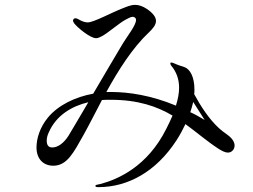

<svg xmlns="http://www.w3.org/2000/svg" viewBox="-20 -761 1040 789"><path d="M916 -206C897 -220 891 -224 879 -235C839 -272 805 -324 778 -374C779 -381 779 -387 779 -393C779 -445 761 -478 736 -486C721 -491 715 -492 695 -501C690 -503 687 -504 684 -504C681 -504 680 -503 680 -500C680 -498 681 -495 683 -492C706 -465 716 -434 716 -400C716 -377 711 -353 703 -327C602 -369 510 -383 436 -383H417C466 -472 524 -564 592 -628C609 -644 621 -659 621 -675C621 -690 610 -706 584 -724C566 -736 550 -741 535 -741C517 -741 500 -733 482 -726C440 -710 365 -669 341 -669C322 -669 308 -679 302 -682C297 -685 293 -686 290 -686C285 -686 280 -682 280 -676C280 -673 282 -670 285 -665C297 -649 350 -604 375 -604C383 -604 393 -609 402 -614C425 -627 469 -665 494 -679C503 -684 518 -692 525 -692C528 -692 539 -690 539 -679C539 -657 504 -614 484 -581C452 -527 405 -448 363 -376C290 -363 219 -329 177 -278C144 -238 130 -192 130 -155C130 -108 158 -80 199 -80C256 -80 283 -135 323 -206C346 -247 371 -297 399 -350C411 -351 423 -351 434 -351C547 -351 625 -324 689 -286C681 -268 673 -250 663 -231C586 -77 465 -24 393 -5C380 -2 372 -2 372 3C372 7 376 8 385 8C506 8 622 -56 705 -184C720 -207 732 -230 742 -251C789 -217 831 -180 879 -149C889 -143 903 -134 917 -134C931 -134 944 -146 944 -163C944 -176 936 -191 916 -206ZM774 -342C788 -319 807 -291 821 -268C801 -280 782 -291 762 -300C767 -315 771 -329 774 -342ZM262 -204C244 -175 219 -155 195 -155C178 -155 172 -166 172 -183C172 -192 174 -203 180 -216C211 -288 276 -325 343 -341C304 -275 272 -220 262 -204Z"/></svg>

Font: Shippori Mincho OTF
Style: Regular
Weight: 400
Designer: FONTDASU
Foundry: FONTDASU / Google Inc. / but / Adobe
Version: Version 3.300;hotconv 1.0.109;makeotfexe 2.5.65596